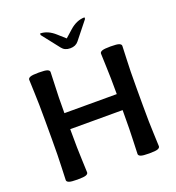

<svg xmlns="http://www.w3.org/2000/svg" viewBox="-153 -987 1023 1117"><g transform="rotate(-20 358.0 -428.5)"><path d="M520 -381.3Q520 -490.7 517.1 -551.8Q514.2 -613.3 514.2 -633.8Q514.2 -643.6 527.3 -648.9Q540.5 -654.3 580.1 -654.3Q620.6 -654.3 633.5 -648.9Q646.5 -643.6 646.5 -633.8Q646.5 -613.3 643.3 -551.8Q640.1 -490.2 640.1 -378.9V-267.6Q640.1 -156.2 643.3 -94.7Q646.5 -33.2 646.5 -12.7Q646.5 -2.9 633.5 2.4Q620.6 7.8 580.1 7.8Q540.5 7.8 527.3 2.4Q514.2 -2.9 514.2 -12.7Q514.2 -33.2 517.1 -94.7Q520 -156.2 520 -267.6V-282.2H195.8V-267.6Q195.8 -156.2 199 -94.7Q202.1 -33.2 202.1 -12.7Q202.1 -2.9 189.2 2.4Q176.3 7.8 135.7 7.8Q96.2 7.8 83 2.4Q69.8 -2.9 69.8 -12.7Q69.8 -33.2 72.8 -94.7Q75.7 -156.2 75.7 -267.6V-378.9Q75.7 -490.2 72.8 -551.8Q69.8 -613.3 69.8 -633.8Q69.8 -643.6 83 -648.9Q96.2 -654.3 135.7 -654.3Q176.3 -654.3 189.2 -648.9Q202.1 -643.6 202.1 -633.8Q202.1 -613.3 199.2 -551.8Q195.8 -490.7 195.8 -381.3ZM496.1 -865.2V-855.5L409.7 -747.1Q391.6 -724.1 357.9 -724.1Q323.7 -724.1 306.2 -747.1L221.2 -855.5V-865.2Q268.1 -865.2 312.5 -825.2L357.4 -785.2L402.3 -825.2Q447.3 -865.2 496.1 -865.2Z"/></g></svg>

Font: ALMAS
Style: Bold
Weight: 700
Designer: ALMAS Font/ by Husham Jawad Kadhim, derived from the Bainsely font by/ Paul James MIller
Foundry: High-Logic / Made with FontCreator
Version: Version 1.411;September 19, 2021;FontCreator 14.0.0.2814 32-